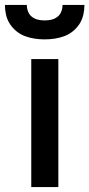

<svg xmlns="http://www.w3.org/2000/svg" viewBox="-63 -760 363 780"><path d="M64 0V-520H174V0ZM118 -600Q98 -600 78 -603Q58 -606 39 -613Q20 -620 4 -633Q-12 -646 -23 -663Q-34 -680 -38.5 -700Q-43 -720 -43 -740H46Q46 -726 51 -713Q56 -700 67 -691.5Q78 -683 91.5 -680Q105 -677 118 -677Q132 -677 145.5 -680Q159 -683 170 -691.5Q181 -700 186 -713Q191 -726 191 -740H280Q280 -720 275.5 -700Q271 -680 260 -663Q249 -646 233 -633Q217 -620 198 -613Q179 -606 159 -603Q139 -600 118 -600Z"/></svg>

Font: Iosevka QP
Style: Bold
Weight: 700
Designer: Belleve Invis
Foundry: Belleve Invis
Version: Version 20.0.0; ttfautohint (v1.8.4)